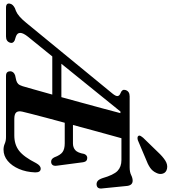

<svg xmlns="http://www.w3.org/2000/svg" viewBox="-11 -993 967 1087"><g transform="rotate(90 472.5 -449.5)"><path d="M705 0H359.5Q344 0 338.2 -6.8Q332.5 -13.5 332.5 -24Q333 -43 355 -51.5L384 -58Q396.5 -61.5 404 -69Q411.5 -76.5 417 -94Q422 -111 434.8 -156.2Q447.5 -201.5 464.5 -262H248.5L137 -124.5Q94 -71 136 -56L158 -49Q176 -40 171 -24Q164 0 135.5 0H-27Q-57 0 -49.5 -25Q-46 -39.5 -24.5 -50.5L-8.5 -56.5Q21 -68.5 59 -115.5L458.5 -602.5Q474.5 -622 472.8 -632.5Q471 -643 455 -649Q433 -657.5 438.5 -676Q445.5 -700 474.5 -700H876Q903 -700 920 -708.5Q937 -717 952 -717Q977 -717 981.5 -687L995.5 -547Q1000.5 -516 976 -513Q963.5 -511.5 954.2 -518.5Q945 -525.5 938 -545Q919.5 -609.5 896.5 -631.5Q873.5 -653.5 835 -653.5H711.5Q704.5 -629 692.8 -585.8Q681 -542.5 666.2 -489Q651.5 -435.5 636.5 -379H741Q763.5 -379 778.8 -392Q794 -405 800.5 -442.5Q807.5 -460 823 -460Q844 -460 847.5 -436.5L867 -288.5Q869.5 -271.5 863 -263.5Q856.5 -255.5 845 -255.5Q828.5 -255 819.5 -274Q807 -308 789.8 -320.2Q772.5 -332.5 740.5 -332.5H624Q609 -277.5 596 -228.5Q583 -179.5 573.8 -143.5Q564.5 -107.5 561 -92Q556 -69.5 565.2 -58.2Q574.5 -47 602.5 -47H696Q747.5 -47 782.5 -74Q817.5 -101 852.5 -170.5Q867 -196.5 883.5 -196.5Q905.5 -196.5 905 -165Q903 -114 885.5 -73.5Q868 -33 839.8 -9.5Q811.5 14 776 14Q758 14 742.2 7Q726.5 0 705 0ZM560.5 -648 290 -313.5H479Q494.5 -370.5 511.2 -431Q528 -491.5 543 -547.8Q558 -604 569.5 -647.5ZM790 -860Q815.5 -887.5 838.5 -902Q861.5 -916.5 884.5 -911.5Q906 -906.5 911.8 -888.2Q917.5 -870 908 -851.5Q898 -829 878 -815.5Q858 -802 828 -791L723 -746.5Q715.5 -744 708.2 -744.5Q701 -745 698 -750Q695 -756 698.8 -762.5Q702.5 -769 708.5 -776Z"/></g></svg>

Font: Fraunces 72pt Soft SemiBold
Style: Italic
Weight: 600
Italic angle: -16°
Version: Version 1.000;[b76b70a41]